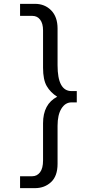

<svg xmlns="http://www.w3.org/2000/svg" viewBox="-20 -848 483 995"><path d="M84 65.4H146.5Q171.9 65.4 187.5 44.9Q203.1 24.4 203.1 -16.6V-209Q203.1 -308.6 276.4 -346.7Q241.2 -369.1 222.2 -401.9Q203.1 -434.6 203.1 -497.1V-690.4Q203.1 -726.6 188 -746.1Q172.9 -765.6 148.4 -765.6H84V-828.1H161.1Q211.9 -828.1 245.1 -794.4Q278.3 -760.7 278.3 -700.2V-509.8Q278.3 -376 350.6 -376H377.9V-317.4H350.6Q318.4 -317.4 298.3 -285.2Q278.3 -252.9 278.3 -196.3V1Q278.3 64.5 244.6 95.7Q210.9 127 161.1 127H84Z"/></svg>

Font: Batunionen A1
Style: Regular
Weight: 400
Designer: HanYang I&C Co.,Ltd.
Foundry: HanYang I&C Co.,Ltd.
Version: Version 2.50; ttfautohint (v1.6)